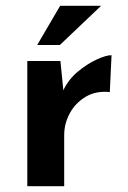

<svg xmlns="http://www.w3.org/2000/svg" viewBox="-20 -641 440 661"><path d="M188 -431 200 -311 197 -328Q215 -367 247.5 -394Q280 -421 312.5 -436Q345 -451 364 -451L358 -324Q310 -329 274.5 -307.5Q239 -286 220 -250.5Q201 -215 201 -176V0H74V-431ZM328 -621 186 -486H108L187 -621Z"/></svg>

Font: Reem Kufi Fun SemiBold
Style: Regular
Weight: 600
Designer: Khaled Hosny
Version: Version 1.005